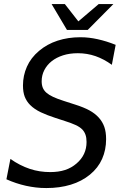

<svg xmlns="http://www.w3.org/2000/svg" viewBox="-20 -929 642 963"><path d="M238.8 -908.7H305.2L373 -821.8L475.1 -908.7H548.8L419.9 -778.8H315.9ZM212.4 14.2Q184.1 14.2 159.7 11.2Q135.3 8.3 110.4 2.9Q60.1 -8.3 12.2 -29.8L32.2 -131.8Q79.6 -98.6 129.4 -82Q154.3 -73.7 179.9 -69.8Q205.6 -65.9 231.9 -65.9Q273.9 -65.9 306.2 -76.4Q338.4 -86.9 363.8 -108.9Q414.1 -151.9 414.1 -216.8Q414.1 -238.3 408.7 -253.4Q403.3 -268.6 392.6 -279.8Q379.9 -292.5 359.1 -302Q338.4 -311.5 306.2 -321.8L256.8 -337.9Q217.3 -350.6 185.1 -365.7Q152.8 -380.9 131.3 -402.3Q113.3 -420.4 104.2 -443.6Q95.2 -466.8 95.2 -500.5Q95.2 -549.8 115 -594.5Q134.8 -639.2 175.8 -673.8Q216.3 -708 269 -725.1Q321.8 -742.2 382.3 -742.2Q405.8 -742.2 426.8 -739.7Q447.8 -737.3 469.7 -732.4Q493.2 -727.1 514.4 -720.5Q535.6 -713.9 560.1 -704.1L541 -604Q501 -632.8 459 -647.5Q416.5 -662.1 370.6 -662.1Q329.1 -662.1 295.9 -651.4Q262.7 -640.6 239.3 -622.1Q215.8 -603.5 202.4 -577.6Q189 -551.8 189 -521.5Q189 -502.4 194.8 -488.5Q200.7 -474.6 212.9 -463.9Q225.1 -453.1 246.3 -443.1Q267.6 -433.1 299.8 -422.9L358.9 -403.8Q400.4 -390.6 428.2 -375.5Q456.1 -360.4 475.6 -338.9Q494.1 -318.4 503.2 -292.7Q512.2 -267.1 512.2 -231Q512.2 -177.2 492.2 -132.1Q472.2 -86.9 431.2 -53.2Q390.1 -19.5 335 -2.7Q279.8 14.2 212.4 14.2Z"/></svg>

Font: Hack
Style: Italic
Weight: 400
Italic angle: -11°
Monospace: yes
Designer: Christopher Simpkins
Foundry: Christopher Simpkins
Version: Version 2.019; ttfautohint (v1.4.1) -l 4 -r 80 -G 350 -x 0 -